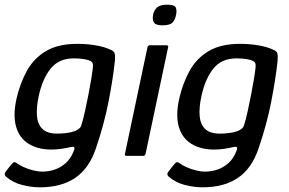

<svg xmlns="http://www.w3.org/2000/svg" viewBox="-31 -665 1234 819"><path d="M39 -242Q54 -309 83.5 -362.5Q113 -416 165 -447Q217 -478 299 -478Q338 -478 375 -472Q412 -466 438 -454Q455 -448 458 -437.5Q461 -427 459 -405Q451 -329 432 -231.5Q413 -134 378 -32Q349 54 289.5 94Q230 134 139 134Q103 134 63.5 124Q24 114 -6 88Q-10 84 -11 79Q-12 74 -8 69Q-5 65 0 58.5Q5 52 10.5 45Q16 38 19 35Q26 27 29.5 26.5Q33 26 39 30Q51 39 69.5 47.5Q88 56 109.5 61.5Q131 67 150 67Q175 67 200.5 59Q226 51 248.5 31.5Q271 12 284 -22Q284 -24 285 -25.5Q286 -27 286 -28Q288 -35 284.5 -37.5Q281 -40 272 -38Q255 -34 233 -30.5Q211 -27 189 -27Q130 -27 90.5 -52Q51 -77 37.5 -125Q24 -173 39 -242ZM134 -254Q124 -208 126.5 -172Q129 -136 149.5 -115.5Q170 -95 213 -95Q233 -95 252.5 -97.5Q272 -100 289 -106Q299 -110 306.5 -116.5Q314 -123 316 -131Q324 -156 331.5 -190.5Q339 -225 346 -260.5Q353 -296 358 -326.5Q363 -357 365 -376Q366 -382 365 -391Q364 -400 356 -404Q346 -410 326.5 -413Q307 -416 284 -416Q219 -416 184 -371Q149 -326 134 -254Z M720 -602Q716 -580 704.5 -568.5Q693 -557 662 -557Q634 -557 626 -568.5Q618 -580 622 -602Q626 -622 639.5 -633.5Q653 -645 681 -645Q713 -645 718.5 -633.5Q724 -622 720 -602ZM590 -9Q588 0 580 0H509Q500 0 502 -9L598 -463Q600 -472 609 -472H680Q683 -472 685.5 -469.5Q688 -467 686 -463Z M733 -242Q748 -309 777.5 -362.5Q807 -416 859 -447Q911 -478 993 -478Q1032 -478 1069 -472Q1106 -466 1132 -454Q1149 -448 1152 -437.5Q1155 -427 1153 -405Q1145 -329 1126 -231.5Q1107 -134 1072 -32Q1043 54 983.5 94Q924 134 833 134Q797 134 757.5 124Q718 114 688 88Q684 84 683 79Q682 74 686 69Q689 65 694 58.5Q699 52 704.5 45Q710 38 713 35Q720 27 723.5 26.5Q727 26 733 30Q745 39 763.5 47.5Q782 56 803.5 61.5Q825 67 844 67Q869 67 894.5 59Q920 51 942.5 31.5Q965 12 978 -22Q978 -24 979 -25.5Q980 -27 980 -28Q982 -35 978.5 -37.5Q975 -40 966 -38Q949 -34 927 -30.5Q905 -27 883 -27Q824 -27 784.5 -52Q745 -77 731.5 -125Q718 -173 733 -242ZM828 -254Q818 -208 820.5 -172Q823 -136 843.5 -115.5Q864 -95 907 -95Q927 -95 946.5 -97.5Q966 -100 983 -106Q993 -110 1000.5 -116.5Q1008 -123 1010 -131Q1018 -156 1025.5 -190.5Q1033 -225 1040 -260.5Q1047 -296 1052 -326.5Q1057 -357 1059 -376Q1060 -382 1059 -391Q1058 -400 1050 -404Q1040 -410 1020.5 -413Q1001 -416 978 -416Q913 -416 878 -371Q843 -326 828 -254Z"/></svg>

Font: Glory Medium
Style: Italic
Weight: 500
Italic angle: -12°
Version: Version 1.011